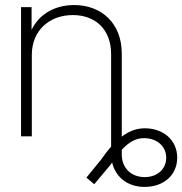

<svg xmlns="http://www.w3.org/2000/svg" viewBox="-20 -544 727 766"><path d="M106.9 -324.7C106.9 -422.9 177.7 -483.9 270.5 -483.9C362.3 -483.9 423.3 -424.8 423.3 -328.6V41C410.2 55.7 397 72.8 383.3 92.8L324.7 164.6L356 190.9L421.4 112.8L427.2 104C440.4 160.6 486.8 201.7 557.1 201.7C632.8 201.7 687 154.8 687 85C687 14.6 630.9 -32.2 558.1 -32.2C526.4 -32.2 496.1 -22 465.8 1V-330.6C465.8 -451.2 384.8 -523.9 275.9 -523.9C203.6 -523.9 138.7 -491.7 106 -425.3V-515.6H64V0H106.9ZM465.8 71.8V53.7C496.6 20 525.4 5.9 559.1 7.3C606.4 8.8 643.1 39.6 643.1 85C643.1 131.8 606.4 162.6 557.1 162.6C505.4 162.6 465.8 128.4 465.8 71.8Z"/></svg>

Font: Raveo Display Display ExLight
Style: Regular
Weight: 200
Designer: Jakub Foglar, Rasmus Andersson (Inter)
Foundry: Jakubfoglar.com
Version: Version 1.100;Glyphs 3.2.3 (3260)